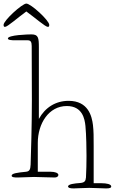

<svg xmlns="http://www.w3.org/2000/svg" viewBox="-74 -991 641 1072"><path d="M445 -293C439 -342 419 -428 309 -428C237 -428 178 -391 143 -327V-726C143 -781 140 -799 101 -799C85 -799 -30 -796 -30 -776C-30 -767 -7 -766 11 -766H81C97 -766 103 -757 103 -734C103 -618 104 -501 104 -436C104 -290 99 -131 97 -72C96 -42 89 -34 71 -32C21 -27 -9 -23 -9 -10C-9 -1 7 0 25 0C55 0 85 -3 116 -3C147 -3 194 0 232 0C243 0 252 -6 252 -14C252 -26 231 -32 210 -32H137V-193C137 -301 198 -399 299 -399C387 -399 399 -326 403 -288C408 -239 409 -151 409 -120C409 -88 408 -29 406 0C404 21 398 29 371 31C343 33 306 37 306 50C306 57 315 61 337 61C356 61 395 58 424 58C452 58 497 61 518 61C538 61 547 58 547 50C547 37 520 32 493 32H449V-176C449 -228 449 -258 445 -293ZM193 -841C198 -841 201 -843 201 -852C201 -877 98 -971 73 -971C50 -971 -54 -877 -54 -852C-54 -843 -51 -841 -46 -841C-32 -841 27 -894 73 -927C119 -894 179 -841 193 -841Z"/></svg>

Font: Life Savers
Style: Regular
Weight: 400
Designer: Pablo Impallari, Rodrigo Fuenzalida, Brenda Gallo
Foundry: Pablo Impallari, Rodrigo Fuenzalida, Brenda Gallo
Version: Version 3.000